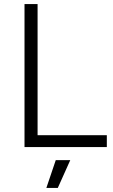

<svg xmlns="http://www.w3.org/2000/svg" viewBox="-20 -720 553 940"><path d="M100 -700H164V-58H503V0H100ZM253 64H324L263 200H207Z"/></svg>

Font: Oak Sans Light
Style: Regular
Weight: 400
Designer: Erik Kennedy, Walven
Foundry: Erik Kennedy, Walven
Version: Version 1.100;Glyphs 3.1.2 (3151)